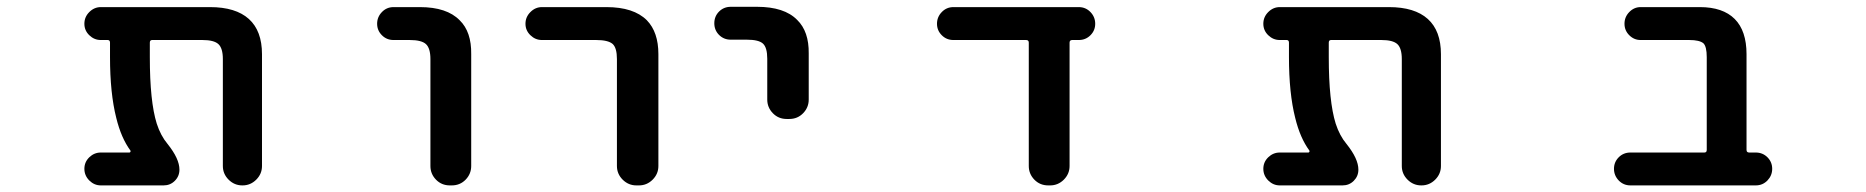

<svg xmlns="http://www.w3.org/2000/svg" viewBox="-20 -569 5540 570"><path d="M699.2 -18.6Q675.8 -18.6 658.7 -35.6Q641.6 -52.7 641.6 -76.2V-393.6Q641.6 -425.8 628.4 -438Q615.2 -450.2 581.1 -450.2H431.6Q424.8 -450.2 424.8 -442.4V-399.4Q424.8 -267.6 445.3 -202.1Q457 -166 477.5 -141.6Q512.7 -97.7 512.7 -65.4Q512.7 -45.9 499 -32.2Q485.4 -18.6 465.8 -18.6H279.3Q259.8 -18.6 245.1 -33.2Q230.5 -47.9 230.5 -67.9Q230.5 -87.9 245.1 -102.1Q259.8 -116.2 279.3 -116.2H364.3Q366.2 -116.2 367.2 -118.2Q368.2 -120.1 367.2 -122.1Q339.8 -159.2 325.2 -218.8Q306.6 -292 306.6 -399.4V-442.4Q306.6 -450.2 299.8 -450.2H279.3Q259.8 -450.2 245.1 -464.4Q230.5 -478.5 230.5 -498.5Q230.5 -518.6 245.1 -533.2Q259.8 -547.9 279.3 -547.9H603.5Q679.7 -547.9 718.8 -512.7Q757.8 -477.5 757.8 -408.2V-76.2Q757.8 -52.7 740.7 -35.6Q723.6 -18.6 700.2 -18.6Z M1315.4 -18.6Q1291 -18.6 1274.4 -35.6Q1257.8 -52.7 1257.8 -76.2V-393.6Q1257.8 -425.8 1244.6 -438Q1231.4 -450.2 1196.3 -450.2H1148.4Q1127.9 -450.2 1113.8 -464.4Q1099.6 -478.5 1099.6 -498.5Q1099.6 -518.6 1113.8 -533.2Q1127.9 -547.9 1148.4 -547.9H1226.6Q1306.6 -547.9 1344.7 -508.8Q1379.9 -474.6 1378.9 -408.2V-76.2Q1378.9 -52.7 1362.3 -35.6Q1345.7 -18.6 1321.3 -18.6Z M1869.1 -18.6Q1845.7 -18.6 1828.6 -35.6Q1811.5 -52.7 1811.5 -76.2V-393.6Q1811.5 -426.8 1798.8 -438.5Q1785.2 -450.2 1750 -450.2H1588.9Q1569.3 -450.2 1554.7 -464.4Q1540 -478.5 1540 -498.5Q1540 -518.6 1554.7 -533.2Q1569.3 -547.9 1588.9 -547.9H1780.3Q1861.3 -547.9 1900.4 -508.8Q1934.6 -473.6 1934.6 -408.2V-76.2Q1934.6 -52.7 1917.5 -35.6Q1900.4 -18.6 1877 -18.6Z M2315.4 -215.8Q2291 -215.8 2274.4 -232.9Q2257.8 -250 2257.8 -273.4V-394.5Q2257.8 -427.7 2245.1 -439.5Q2232.4 -451.2 2197.3 -451.2H2149.4Q2128.9 -451.2 2114.7 -465.3Q2100.6 -479.5 2100.6 -500Q2100.6 -520.5 2114.7 -534.7Q2128.9 -548.8 2149.4 -548.8H2227.5Q2308.6 -548.8 2346.7 -509.8Q2381.8 -475.6 2380.9 -410.2V-273.4Q2380.9 -250 2364.3 -232.9Q2347.7 -215.8 2323.2 -215.8Z M3091.8 -18.6Q3067.4 -18.6 3050.8 -35.6Q3034.2 -52.7 3034.2 -76.2V-442.4Q3034.2 -450.2 3026.4 -450.2H2810.5Q2790 -450.2 2775.9 -464.4Q2761.7 -478.5 2761.7 -498.5Q2761.7 -518.6 2775.9 -533.2Q2790 -547.9 2810.5 -547.9H3182.6Q3203.1 -547.9 3217.3 -533.2Q3231.4 -518.6 3231.4 -498.5Q3231.4 -478.5 3217.3 -464.4Q3203.1 -450.2 3182.6 -450.2H3163.1Q3155.3 -450.2 3155.3 -442.4V-76.2Q3155.3 -52.7 3138.2 -35.6Q3121.1 -18.6 3097.7 -18.6Z M4199.2 -18.6Q4175.8 -18.6 4158.7 -35.6Q4141.6 -52.7 4141.6 -76.2V-393.6Q4141.6 -425.8 4128.4 -438Q4115.2 -450.2 4081.1 -450.2H3931.6Q3924.8 -450.2 3924.8 -442.4V-399.4Q3924.8 -267.6 3945.3 -202.1Q3957 -166 3977.5 -141.6Q4012.7 -97.7 4012.7 -65.4Q4012.7 -45.9 3999 -32.2Q3985.4 -18.6 3965.8 -18.6H3779.3Q3759.8 -18.6 3745.1 -33.2Q3730.5 -47.9 3730.5 -67.9Q3730.5 -87.9 3745.1 -102.1Q3759.8 -116.2 3779.3 -116.2H3864.3Q3866.2 -116.2 3867.2 -118.2Q3868.2 -120.1 3867.2 -122.1Q3839.8 -159.2 3825.2 -218.8Q3806.6 -292 3806.6 -399.4V-442.4Q3806.6 -450.2 3799.8 -450.2H3779.3Q3759.8 -450.2 3745.1 -464.4Q3730.5 -478.5 3730.5 -498.5Q3730.5 -518.6 3745.1 -533.2Q3759.8 -547.9 3779.3 -547.9H4103.5Q4179.7 -547.9 4218.8 -512.7Q4257.8 -477.5 4257.8 -408.2V-76.2Q4257.8 -52.7 4240.7 -35.6Q4223.6 -18.6 4200.2 -18.6Z M4820.3 -18.6Q4799.8 -18.6 4785.6 -33.2Q4771.5 -47.9 4771.5 -67.9Q4771.5 -87.9 4785.6 -102.1Q4799.8 -116.2 4820.3 -116.2H5040Q5046.9 -116.2 5046.9 -124V-399.4Q5046.9 -430.7 5037.1 -440.4Q5025.4 -450.2 4995.1 -450.2H4850.6Q4831.1 -450.2 4816.9 -464.4Q4802.7 -478.5 4802.7 -498.5Q4802.7 -518.6 4816.9 -533.2Q4831.1 -547.9 4850.6 -547.9H5026.4Q5094.7 -547.9 5129.9 -512.7Q5165 -477.5 5165 -408.2V-124Q5165 -116.2 5172.9 -116.2H5192.4Q5212.9 -116.2 5227.1 -102.1Q5241.2 -87.9 5241.2 -67.9Q5241.2 -47.9 5227.1 -33.2Q5212.9 -18.6 5192.4 -18.6Z"/></svg>

Font: Rounded Mgen+ 1mn medium
Style: Regular
Weight: 500
Designer: [Source Han Sans]
Ryoko NISHIZUKA  (kana & ideographs); Paul D. Hunt (Latin, Greek & Cyrillic); Wenlong ZHANG  (bopomofo
Version: Version 1.059.20150602